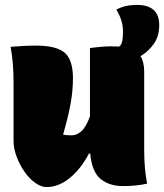

<svg xmlns="http://www.w3.org/2000/svg" viewBox="-20 -745 666 779"><path d="M125 -560Q209 -560 242.5 -531Q276 -502 276 -428Q276 -379 267 -327.5Q258 -276 236 -199Q244 -197 253.5 -196.5Q263 -196 272 -196Q291 -196 310 -212.5Q329 -229 345 -273V-550Q366 -553 389.5 -555Q413 -557 430 -557Q448 -557 463 -556Q466 -558 469 -561Q474 -568 476.5 -580.5Q479 -593 479 -618Q479 -662 452 -706Q471 -716 490.5 -720.5Q510 -725 537 -725Q580 -725 603 -705Q626 -685 626 -643Q626 -598 604 -567Q582 -536 550 -517Q565 -494 565 -454V-140Q565 -57 577 0Q533 10 480 10Q424 10 388.5 -18.5Q353 -47 346 -122H341Q307 -58 262 -22Q217 14 169 14Q147 14 123 -3Q99 -20 79.5 -48Q60 -76 47.5 -109Q35 -142 35 -174V-410Q35 -492 23 -555Q48 -557 74 -558.5Q100 -560 125 -560Z"/></svg>

Font: Recursive Sn Csl St XBk
Style: Regular
Weight: 1000
Version: Version 1.079;hotconv 1.0.112;makeotfexe 2.5.65598; ttfautoh